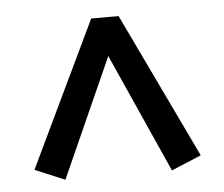

<svg xmlns="http://www.w3.org/2000/svg" viewBox="-38 -713 552 474"><g transform="rotate(-5 238.0 -475.5)"><path d="M32 -311 204 -671H272L444 -311L370 -280L238 -575L106 -280Z"/></g></svg>

Font: Buenard
Style: Regular
Weight: 400
Version: Version 2.000